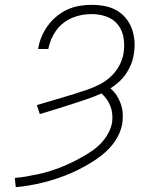

<svg xmlns="http://www.w3.org/2000/svg" viewBox="-20 -763 640 791"><path d="M45 8 41 -30Q65 -32 88.5 -36Q112 -40 135.5 -45Q159 -50 182 -57Q205 -64 227 -72.5Q249 -81 272 -92Q295 -103 316.5 -115Q338 -127 358.5 -141Q379 -155 396.5 -173.5Q414 -192 426 -214Q438 -236 442 -259Q444 -276 442.5 -293Q441 -310 435 -325.5Q429 -341 419.5 -354.5Q410 -368 398 -378Q367 -364 335 -353.5Q303 -343 271.5 -332.5Q240 -322 208 -312.5Q176 -303 144 -293L132 -330Q158 -338 184 -345.5Q210 -353 236.5 -361Q263 -369 289 -377Q315 -385 341 -394Q367 -403 392 -416Q417 -429 437.5 -448.5Q458 -468 471.5 -493Q485 -518 489 -544Q494 -576 489 -607Q484 -638 466 -661Q448 -684 419 -694.5Q390 -705 358 -705Q338 -705 318 -701.5Q298 -698 278.5 -690Q259 -682 241.5 -668.5Q224 -655 211.5 -637.5Q199 -620 191 -601Q183 -582 179 -561H137Q141 -587 151 -611Q161 -635 176.5 -656.5Q192 -678 213 -695.5Q234 -713 258.5 -724Q283 -735 308 -739Q333 -743 358 -743Q385 -743 411.5 -738Q438 -733 460 -720.5Q482 -708 498.5 -688Q515 -668 523.5 -644Q532 -620 534 -593Q536 -566 531 -539Q528 -518 520 -498Q512 -478 499.5 -459.5Q487 -441 470.5 -426Q454 -411 435 -399Q450 -386 460.5 -370Q471 -354 477.5 -335.5Q484 -317 485.5 -296.5Q487 -276 484 -256Q480 -230 467.5 -205Q455 -180 436.5 -159Q418 -138 396 -121Q374 -104 350.5 -90Q327 -76 302 -63.5Q277 -51 251.5 -41Q226 -31 200.5 -23Q175 -15 149 -9Q123 -3 97 1.5Q71 6 45 8Z"/></svg>

Font: Iosevka Curly Slab XLtEx
Style: Italic
Weight: 200
Width: 7
Italic angle: -9°
Monospace: yes
Designer: Belleve Invis
Foundry: Belleve Invis
Version: Version 11.1.0; ttfautohint (v1.8.3)